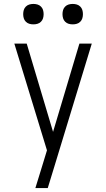

<svg xmlns="http://www.w3.org/2000/svg" viewBox="-20 -957 540 977"><path d="M160 0Q168 -27 176.5 -53.5Q185 -80 193 -107L219 -192L53 -735H116L250 -286L384 -735H447L257 -111L223 0ZM350 -833Q339 -833 329 -836Q319 -839 311.5 -846.5Q304 -854 301 -864Q298 -874 298 -885Q298 -896 301 -906Q304 -916 311.5 -923.5Q319 -931 329 -934Q339 -937 350 -937Q361 -937 371 -934Q381 -931 388.5 -923.5Q396 -916 399 -906Q402 -896 402 -885Q402 -874 399 -864Q396 -854 388.5 -846.5Q381 -839 371 -836Q361 -833 350 -833ZM150 -833Q139 -833 129 -836Q119 -839 111.5 -846.5Q104 -854 101 -864Q98 -874 98 -885Q98 -896 101 -906Q104 -916 111.5 -923.5Q119 -931 129 -934Q139 -937 150 -937Q161 -937 171 -934Q181 -931 188.5 -923.5Q196 -916 199 -906Q202 -896 202 -885Q202 -874 199 -864Q196 -854 188.5 -846.5Q181 -839 171 -836Q161 -833 150 -833Z"/></svg>

Font: Iosevka Custom Light
Style: Regular
Weight: 300
Monospace: yes
Designer: Belleve Invis
Foundry: Belleve Invis
Version: Version 27.3.5